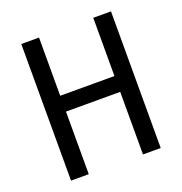

<svg xmlns="http://www.w3.org/2000/svg" viewBox="-120 -760 820 865"><g transform="rotate(-20 290.0 -327.5)"><path d="M420 0V-300H160V0H75V-655H160V-376H420V-655H505V0Z"/></g></svg>

Font: Ropa Sans
Style: Regular
Weight: 400
Designer: Botio Nikoltchev
Foundry: Botjo Nikoltchev
Version: Version 1.002